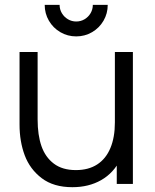

<svg xmlns="http://www.w3.org/2000/svg" viewBox="-20 -753 634 786"><path d="M292 -604Q256.8 -604 227.2 -621.2Q197.5 -638.5 180.2 -668.2Q163 -697.8 163 -733H224Q224 -714.7 233.2 -699.1Q242.5 -683.5 258.1 -674.2Q273.7 -665 292 -665Q310.7 -665 326.2 -674.2Q341.8 -683.5 350.9 -699.1Q360 -714.7 360 -733H421Q421 -697.8 403.8 -668.2Q386.5 -638.5 356.8 -621.2Q327.2 -604 292 -604ZM276.3 13.3Q199.3 13.3 150.9 -23.5Q102.5 -60.3 81.2 -117.2Q60 -174 60 -243V-540H134V-264.3Q134 -200 149.8 -154.7Q165.7 -109.3 200.6 -83Q235.5 -56.7 290.7 -56.7Q342.3 -56.7 377.9 -79.8Q413.5 -102.8 431.9 -146.8Q450.3 -190.7 450.3 -252L502.3 -240.3Q502.3 -159.3 473.8 -102.1Q445.3 -44.8 394.4 -15.8Q343.5 13.3 276.3 13.3ZM458 0V-133H450.3V-540H524V0Z"/></svg>

Font: Hauora
Style: Regular
Weight: 400
Designer: Wayne Shih
Foundry: WCYS
Version: Version 1.001